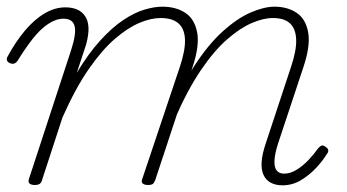

<svg xmlns="http://www.w3.org/2000/svg" viewBox="-30 -539 1039 575"><path d="M74 15Q64 15 59 11Q54 7 56 -1L183 -389Q199 -438 193.5 -460.5Q188 -483 160 -483Q138 -483 114.5 -467.5Q91 -452 68.5 -423.5Q46 -395 22 -356Q18 -351 13.5 -349Q9 -347 2 -349Q-7 -352 -9 -358Q-11 -364 -7 -370Q16 -413 44 -446.5Q72 -480 103 -498.5Q134 -517 166 -517Q186 -517 201 -510.5Q216 -504 225 -490.5Q234 -477 235 -456.5Q236 -436 228 -406L200 -321Q235 -379 270 -417.5Q305 -456 338.5 -478.5Q372 -501 402 -510Q432 -519 456 -519Q497 -519 525 -500.5Q553 -482 560.5 -441.5Q568 -401 546 -336L435 0Q432 8 428 11.5Q424 15 413 15Q403 15 398 11Q393 7 395 0L509 -340Q525 -388 524 -420Q523 -452 505 -468.5Q487 -485 451 -485Q422 -485 387.5 -470.5Q353 -456 314.5 -423Q276 -390 236 -332.5Q196 -275 157 -187L96 0Q94 8 89 11.5Q84 15 74 15ZM816 16Q796 16 781.5 8.5Q767 1 759.5 -14.5Q752 -30 753.5 -54Q755 -78 767 -113L842 -340Q858 -388 857 -420Q856 -452 839 -468.5Q822 -485 787 -485Q759 -485 724 -470Q689 -455 650 -421Q611 -387 571 -328Q531 -269 492 -179H475Q508 -273 550 -338.5Q592 -404 636 -444Q680 -484 720.5 -501.5Q761 -519 792 -519Q831 -519 858.5 -500.5Q886 -482 893 -441.5Q900 -401 878 -336L803 -110Q793 -79 792 -58.5Q791 -38 798.5 -28.5Q806 -19 821 -19Q840 -19 859 -31Q878 -43 894.5 -60.5Q911 -78 922 -94Q927 -100 932 -102.5Q937 -105 944 -100Q952 -95 953 -89.5Q954 -84 949 -78Q937 -58 917 -36.5Q897 -15 871.5 0.5Q846 16 816 16Z"/></svg>

Font: Playwrite CU Thin
Style: Regular
Weight: 250
Designer: Veronika Burian, José Scaglione
Foundry: TypeTogether
Version: Version 1.002